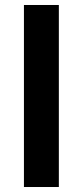

<svg xmlns="http://www.w3.org/2000/svg" viewBox="-20 -750 333 770"><path d="M76 0V-730H216V0Z"/></svg>

Font: M PLUS 1
Style: Bold
Weight: 700
Designer: Coji Morishita
Foundry: UNDERFOREST DESIGN
Version: Version 1.001